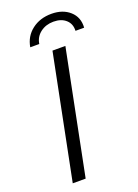

<svg xmlns="http://www.w3.org/2000/svg" viewBox="-165 -954 732 1021"><g transform="rotate(-20 201.0 -443.0)"><path d="M202 -700H275L135 0H62ZM263 -886Q327 -886 366.5 -850.5Q406 -815 402 -757H353Q355 -796 329 -819.5Q303 -843 259 -843Q216 -843 185 -819.5Q154 -796 148 -757H97Q107 -816 152.5 -851Q198 -886 263 -886Z"/></g></svg>

Font: Idrija
Style: Italic
Weight: 400
Italic angle: -11.3°
Designer: Julieta Ulanovsky
Foundry: Julieta Ulanovsky
Version: Version 7.200